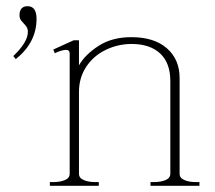

<svg xmlns="http://www.w3.org/2000/svg" viewBox="-20 -600 694 620"><path d="M98 -539Q98 -463 31 -409L23 -419Q70 -464 70 -497Q70 -506 66.5 -512Q63 -518 56 -525Q55 -526 49 -533Q43 -540 43 -551Q43 -565 49.5 -572.5Q56 -580 69 -580Q98 -580 98 -539ZM624 -12V0H466V-12H477Q499 -12 514.5 -18.5Q530 -25 530 -39V-338Q530 -397 497 -427.5Q464 -458 405 -458Q361 -458 321.5 -439Q282 -420 258.5 -384.5Q235 -349 235 -303V-39Q235 -25 250.5 -18.5Q266 -12 288 -12H299V0H141V-12H152Q174 -12 189.5 -18.5Q205 -25 205 -39V-427Q205 -439 193 -439Q186 -439 175 -435.5Q164 -432 157 -428L152 -440L218 -470H235V-389Q255 -424 298.5 -452Q342 -480 404 -480Q478 -480 519 -444Q560 -408 560 -348V-39Q560 -25 575.5 -18.5Q591 -12 613 -12Z"/></svg>

Font: Taviraj Thin
Style: Regular
Weight: 100
Designer: Katatrad Team
Foundry: CadsonDemak
Version: Version 1.030